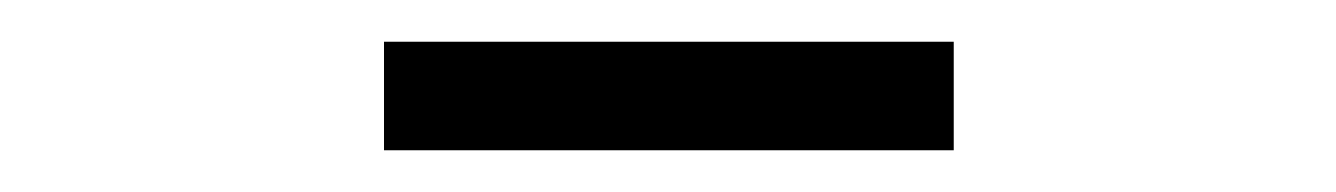

<svg xmlns="http://www.w3.org/2000/svg" viewBox="-20 -703 640 92"><path d="M164 -631V-683H437V-631Z"/></svg>

Font: Red Hat Mono
Style: Regular
Weight: 300
Monospace: yes
Designer: Pentagram, MCKL
Foundry: Pentagram, MCKL
Version: Version 1.023